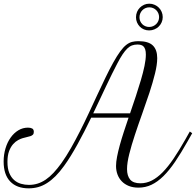

<svg xmlns="http://www.w3.org/2000/svg" viewBox="-20 -1013 1077 1056"><path d="M166 -287.6Q166 -277.3 160.9 -272.2Q155.8 -267.1 147.2 -264.2Q138.7 -261.2 127.4 -259Q116.2 -256.8 104 -252.9Q93.8 -250 79.6 -242.4Q65.4 -234.9 52.2 -220.2Q39.1 -205.6 30 -181.9Q21 -158.2 21 -122.6Q21 -85.9 31 -61.8Q41 -37.6 57.6 -22.9Q74.2 -8.3 95.5 -2.2Q116.7 3.9 139.2 3.9Q164.6 3.9 187.5 -3.4Q210.4 -10.7 231.9 -25.4Q253.4 -40 274.4 -62.5Q295.4 -85 317.4 -115.2Q344.2 -152.8 369.9 -198Q395.5 -243.2 420.4 -292.2Q445.3 -341.3 469 -392.1Q492.7 -442.9 515.4 -491.7Q538.1 -540.5 559.8 -585.4Q581.5 -630.4 602.1 -667.5Q623.5 -706.1 640.9 -729.7Q658.2 -753.4 674.1 -765.9Q689.9 -778.3 706.1 -782.5Q722.2 -786.6 741.2 -786.6Q795.9 -786.6 820.3 -763.2Q844.7 -739.7 844.7 -693.4Q844.7 -657.7 832.5 -608.4Q820.3 -559.1 801.8 -502.7Q783.2 -446.3 761.7 -386.5Q740.2 -326.7 721.7 -270.5Q703.1 -214.4 690.9 -165.8Q678.7 -117.2 678.7 -83Q678.7 -45.9 695.8 -25.4Q712.9 -4.9 752.4 -4.9Q784.7 -4.9 814.7 -20Q844.7 -35.2 874.3 -65.2Q903.8 -95.2 934.3 -140.1Q964.8 -185.1 998.5 -244.6L1023.9 -289.6L1037.1 -280.3L1011.7 -235.4Q975.6 -171.4 943.4 -123.8Q911.1 -76.2 878.9 -44.4Q846.7 -12.7 813.2 3.2Q779.8 19 741.7 19Q711.4 19 688.5 9.8Q665.5 0.5 649.9 -15.6Q634.3 -31.7 626.2 -53.5Q618.2 -75.2 618.2 -100.1Q618.2 -121.6 623.8 -150.9Q629.4 -180.2 638.9 -214.6Q648.4 -249 660.9 -287.4Q673.3 -325.7 687 -365.7H481.4Q463.4 -328.1 444.6 -291.5Q425.8 -254.9 407 -220.7Q388.2 -186.5 369.4 -156Q350.6 -125.5 332.5 -100.6Q308.6 -67.4 285.4 -44.2Q262.2 -21 238.3 -5.9Q214.4 9.3 189.5 16.1Q164.6 22.9 137.7 22.9Q72.3 22.9 36.1 -14.9Q0 -52.7 0 -124.5Q0 -163.1 10.3 -197Q20.5 -231 38.6 -256.3Q56.6 -281.7 81.1 -296.4Q105.5 -311 133.8 -311Q147.9 -311 157 -306.2Q166 -301.3 166 -287.6ZM624 -661.6Q610.8 -636.7 595.5 -605.5Q580.1 -574.2 563.5 -539.1Q546.9 -503.9 529.1 -466.1Q511.2 -428.2 492.7 -389.6H695.3Q711.4 -436.5 726.8 -482.9Q742.2 -529.3 754.6 -571.5Q767.1 -613.8 774.7 -650.1Q782.2 -686.5 782.2 -712.9Q782.2 -730 778.8 -740.7Q775.4 -751.5 769.3 -757.6Q763.2 -763.7 754.6 -765.9Q746.1 -768.1 735.8 -768.1Q719.7 -768.1 706.3 -763.2Q692.9 -758.3 680.2 -746.1Q667.5 -733.9 653.8 -713.4Q640.1 -692.9 624 -661.6ZM728 -918Q728 -933.6 733.6 -947.3Q739.3 -960.9 749.3 -970.9Q759.3 -981 772.5 -986.8Q785.6 -992.7 801.3 -992.7Q816.4 -992.7 829.8 -986.8Q843.3 -981 853.3 -971.2Q863.3 -961.4 869.1 -947.8Q875 -934.1 875 -918.9Q875 -903.8 869.1 -890.4Q863.3 -877 853.3 -867.2Q843.3 -857.4 829.6 -851.6Q815.9 -845.7 800.3 -845.7Q784.7 -845.7 771.5 -851.3Q758.3 -856.9 748.8 -866.7Q739.3 -876.5 733.6 -889.6Q728 -902.8 728 -918ZM747.1 -918Q747.1 -906.7 751.2 -897Q755.4 -887.2 762.5 -880.1Q769.5 -873 779.3 -868.9Q789.1 -864.7 800.3 -864.7Q812 -864.7 822 -869.1Q832 -873.5 839.4 -880.9Q846.7 -888.2 850.8 -897.9Q855 -907.7 855 -918.9Q855 -930.2 850.8 -939.9Q846.7 -949.7 839.4 -957Q832 -964.4 822.3 -968.5Q812.5 -972.7 801.3 -972.7Q790 -972.7 780.3 -968.5Q770.5 -964.4 763.2 -957Q755.9 -949.7 751.5 -939.7Q747.1 -929.7 747.1 -918Z"/></svg>

Font: Petit Formal Script
Style: Regular
Weight: 400
Version: Version 1.001; ttfautohint (v0.8) -G 200 -r 50